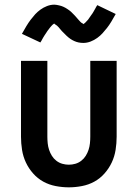

<svg xmlns="http://www.w3.org/2000/svg" viewBox="-20 -791 590 823"><path d="M275 12Q247 12 218.5 6.5Q190 1 165.5 -12.5Q141 -26 122 -47.5Q103 -69 91 -94.5Q79 -120 74.5 -148.5Q70 -177 70 -205V-530H183V-205Q183 -191 184.5 -176.5Q186 -162 190.5 -148.5Q195 -135 202.5 -123Q210 -111 221.5 -102Q233 -93 247 -89Q261 -85 275 -85Q289 -85 303 -89Q317 -93 328.5 -102Q340 -111 347.5 -123Q355 -135 359.5 -148.5Q364 -162 365.5 -176.5Q367 -191 367 -205V-530H480V-205Q480 -177 475.5 -148.5Q471 -120 459 -94.5Q447 -69 428 -47.5Q409 -26 384.5 -12.5Q360 1 331.5 6.5Q303 12 275 12ZM337 -607Q332 -607 327 -607.5Q322 -608 317 -609Q312 -610 307.5 -611.5Q303 -613 298.5 -615Q294 -617 289.5 -619.5Q285 -622 281.5 -624.5Q278 -627 273.5 -630.5Q269 -634 265.5 -637.5Q262 -641 258.5 -644.5Q255 -648 251.5 -651.5Q248 -655 245.5 -657.5Q243 -660 239 -665Q235 -670 231.5 -674Q228 -678 224.5 -681Q221 -684 216.5 -686.5Q212 -689 212 -692L214 -693Q215 -693 215 -692L212 -690Q209 -688 206 -685.5Q203 -683 201 -680.5Q199 -678 197.5 -676.5Q196 -675 194.5 -673Q193 -671 191.5 -669Q190 -667 188.5 -665Q187 -663 185 -660.5Q183 -658 181.5 -655.5Q180 -653 178 -650Q176 -647 174 -644Q172 -641 170 -638Q168 -635 166 -631.5Q164 -628 162 -624.5Q160 -621 158 -617Q156 -613 153 -609L74 -646Q84 -664 93 -679Q102 -694 111.5 -706.5Q121 -719 130.5 -729.5Q140 -740 153 -749.5Q166 -759 181.5 -765Q197 -771 213 -771Q218 -771 223 -770Q228 -769 233 -768Q238 -767 242.5 -765.5Q247 -764 251.5 -762Q256 -760 260.5 -757.5Q265 -755 268.5 -752.5Q272 -750 276.5 -747Q281 -744 284.5 -740.5Q288 -737 291.5 -733.5Q295 -730 298.5 -726.5Q302 -723 304.5 -720Q307 -717 311 -712.5Q315 -708 318.5 -704Q322 -700 325.5 -696.5Q329 -693 333.5 -691Q338 -689 338 -685H335Q335 -686 338 -688Q341 -690 344 -692.5Q347 -695 349 -697.5Q351 -700 352.5 -701.5Q354 -703 355.5 -704.5Q357 -706 358.5 -708Q360 -710 361.5 -712.5Q363 -715 365 -717.5Q367 -720 368.5 -722.5Q370 -725 372 -727.5Q374 -730 376 -733Q378 -736 380 -739.5Q382 -743 384 -746.5Q386 -750 388 -753.5Q390 -757 392 -761Q394 -765 397 -769L476 -731Q466 -713 457 -698Q448 -683 438.5 -671Q429 -659 419.5 -648.5Q410 -638 397 -628.5Q384 -619 368.5 -613Q353 -607 337 -607Z"/></svg>

Font: Lode
Style: Bold
Weight: 700
Monospace: yes
Designer: Belleve Invis
Foundry: Belleve Invis
Version: Version 29.2.0; ttfautohint (v1.8.3)